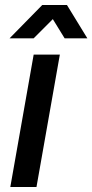

<svg xmlns="http://www.w3.org/2000/svg" viewBox="-20 -743 367 763"><path d="M18.1 -590.8 147.9 -723.1H246.1L327.1 -590.8H236.8L189.9 -667L113.8 -590.8ZM21 0 113.8 -525.9H217.8L125 0Z"/></svg>

Font: Archivo Medium
Style: Italic
Weight: 500
Italic angle: -10°
Designer: Hector Gatti
Foundry: Omnibus-Type
Version: Version 2.001